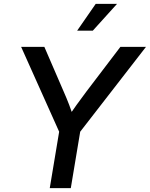

<svg xmlns="http://www.w3.org/2000/svg" viewBox="-20 -969 772 989"><path d="M236.3 0 284.7 -290.5 88.9 -727.5H208.5L308.1 -497.1Q323.2 -462.9 336.2 -429.2Q349.1 -395.5 361.8 -357.9H326.2Q350.6 -395.5 375 -429.4Q399.4 -463.4 424.8 -497.1L600.1 -727.5H731.9L393.1 -290.5L344.7 0ZM377.4 -811 473.1 -949.2H583L458 -811Z"/></svg>

Font: Inter 28pt Medium
Style: Italic
Weight: 500
Italic angle: -9.3988°
Designer: Rasmus Andersson
Foundry: rsms
Version: Version 4.001;git-66647c0bb